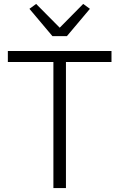

<svg xmlns="http://www.w3.org/2000/svg" viewBox="-20 -958 608 978"><path d="M247.1 -773.9 129.9 -913.1 164.1 -938 284.2 -816.9 403.8 -938 438 -913.1 320.8 -773.9ZM252 0V-642.1H20V-698.2H547.9V-642.1H315.9V0Z"/></svg>

Font: Anuphan Light
Style: Regular
Weight: 300
Designer: Mike Abbink, Paul van der Laan, Pieter van Rosmalen, Mint Tantisuwanna
Foundry: Bold Monday; Cadson Demak
Version: Version 3.002;hotconv 1.0.109;makeotfexe 2.5.65596